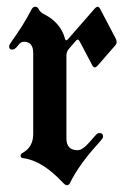

<svg xmlns="http://www.w3.org/2000/svg" viewBox="-20 -543 389 573"><path d="M7.3 -404.8Q7.3 -409.2 15.1 -419.9Q52.2 -471.7 73.7 -514.2Q78.1 -522.9 85.2 -522.9Q92.3 -522.9 96.2 -514.6Q100.1 -506.3 111.8 -500.5Q160.6 -475.6 173.8 -428.2Q175.3 -422.9 177.7 -422.9Q180.2 -422.9 183.1 -426.3L263.2 -518.1Q267.6 -522.9 271.5 -522.9Q275.4 -522.9 278.8 -516.6L325.2 -428.2Q328.1 -422.9 328.1 -417.5Q328.1 -412.1 323.7 -407.2L271 -346.7Q266.6 -341.8 262.7 -341.8Q258.8 -341.8 255.4 -348.1L217.3 -420.4Q214.8 -424.8 212.2 -424.8Q209.5 -424.8 206.5 -421.4L186.5 -398.4Q178.2 -389.2 178.2 -377.4V-129.9Q178.2 -94.7 211.9 -94.7Q226.1 -94.7 247.1 -118.7L265.1 -139.2Q271 -146 276.4 -146Q287.6 -146 287.6 -135.3Q287.6 -131.3 281.7 -124.5L263.7 -104Q213.9 -47.9 189 2.9Q185.5 9.8 180.2 9.8Q174.8 9.8 168.5 2.9Q106 -64 49.8 -70.8Q41.5 -71.8 41.5 -77.6Q41.5 -83.5 46.9 -86.4Q79.1 -104 79.1 -142.6V-384.8Q79.1 -418.5 51.3 -418.5Q41.5 -418.5 33.2 -406.7Q24.9 -395 16.1 -395Q7.3 -395 7.3 -404.8Z"/></svg>

Font: UnifrakturMaguntia20
Style: Book
Weight: 400
Designer: j. 'mach' wust, Gerrit Ansmann, Georg Duffner, based on a font by Peter Wiegel, original typeface by Carl Albert Fahrenw
Version: Version 2017-03-19